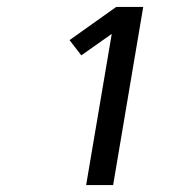

<svg xmlns="http://www.w3.org/2000/svg" viewBox="-20 -858 540 555"><path d="M229 -323 303 -760 215 -698 181 -742 316 -838H394L307 -323Z"/></svg>

Font: iosevka_custom_sans_ss08
Style: Italic
Weight: 400
Italic angle: -10°
Designer: Belleve Invis
Foundry: Belleve Invis
Version: Version 10.3.0; ttfautohint (v1.8.3)